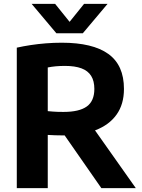

<svg xmlns="http://www.w3.org/2000/svg" viewBox="-20 -969 729 989"><path d="M66.5 0V-723.5Q100 -731 138 -736.8Q176 -742.5 216.5 -745.8Q257 -749 298 -749Q457.5 -749 538 -691.2Q618.5 -633.5 618.5 -511Q618.5 -432 580.5 -378.8Q542.5 -325.5 472.2 -298.5Q402 -271.5 304.5 -271.5Q282.5 -271.5 264 -272.2Q245.5 -273 226 -274V0ZM502 0 264 -342H438L679.5 0ZM307.5 -392.5Q388 -392.5 427 -420.5Q466 -448.5 466 -511Q466 -552 449.5 -578.2Q433 -604.5 399.5 -617Q366 -629.5 314.5 -629.5Q289 -629.5 267.5 -627.5Q246 -625.5 226 -621.5V-396.5Q240.5 -395.5 253.2 -394.2Q266 -393 279.2 -392.8Q292.5 -392.5 307.5 -392.5ZM270.5 -797.5 143 -949H264L351 -841H326L413 -949H534L406.5 -797.5Z"/></svg>

Font: Encode Sans SC Condensed Thin
Style: Bold
Weight: 700
Version: Version 3.002